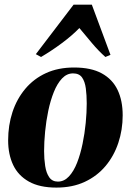

<svg xmlns="http://www.w3.org/2000/svg" viewBox="-20 -816 578 849"><path d="M307.5 -517.5Q383 -517.5 430.2 -491.5Q477.5 -465.5 500 -418.2Q522.5 -371 522.5 -306Q522.5 -242 503.2 -184.2Q484 -126.5 446.8 -82Q409.5 -37.5 355 -12Q300.5 13.5 229.5 13.5Q155 13.5 107.8 -13Q60.5 -39.5 38.2 -86.5Q16 -133.5 16 -195.5Q16 -262 35.2 -320.5Q54.5 -379 92 -423.5Q129.5 -468 183.5 -492.8Q237.5 -517.5 307.5 -517.5ZM303 -491.5Q275.5 -491.5 254.2 -469Q233 -446.5 218 -409Q203 -371.5 193.5 -326.2Q184 -281 179.5 -234.2Q175 -187.5 175 -147.5Q175 -113 179.8 -82Q184.5 -51 197.8 -32Q211 -13 236 -13Q263.5 -13 284.8 -35.8Q306 -58.5 320.8 -96.2Q335.5 -134 345 -179.8Q354.5 -225.5 359 -272Q363.5 -318.5 363.5 -358.5Q363.5 -395 359.5 -425.2Q355.5 -455.5 342.8 -473.5Q330 -491.5 303 -491.5ZM161.5 -564 138.5 -576.5 305.5 -795.5H386L468.5 -573.5L446 -564Q416 -590.5 386.8 -625.2Q357.5 -660 331 -692Q299 -659 254 -625.5Q209 -592 161.5 -564Z"/></svg>

Font: Merriweather 144pt ExtraBold
Style: Italic
Weight: 800
Italic angle: -7.8°
Version: Version 2.101